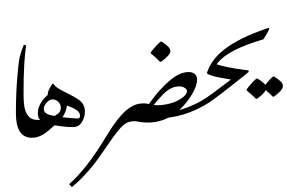

<svg xmlns="http://www.w3.org/2000/svg" viewBox="-20 -1222 2545 1703"><path d="M121.1 -223.1Q121.1 -378.9 132.1 -522.5Q143.1 -666 155 -716.3Q167 -766.6 191.4 -825.2L211.9 -819.3Q189 -682.1 189 -396.5Q189 -296.9 200.9 -253.4Q212.9 -210 239.3 -184.1Q265.6 -158.2 313 -158.2Q356 -158.2 356 -101.1Q356 -51.8 328.4 -25.9Q300.8 0 263.7 0Q193.4 0 157.2 -53.2Q121.1 -106.4 121.1 -223.1ZM206.5 -1059.1ZM207.5 -952.6ZM151.4 175.8Z M446.3 -480 455.1 -478Q468.3 -448.2 551.8 -407.7Q649.4 -359.4 678.5 -337.4Q707.5 -315.4 720.2 -290.8Q732.9 -266.1 732.9 -233.9Q732.9 -195.3 719.2 -163.6Q705.6 -131.8 684.6 -113.3Q663.6 -94.7 625 -94.7Q558.1 -94.7 463.9 -110.8Q407.7 -58.1 366.7 -31.7Q316.4 0 263.7 0Q220.7 -1 220.7 -57.1Q220.7 -104.5 247.8 -131.3Q274.9 -158.2 313 -158.2Q324.2 -158.2 335 -159.2Q315.4 -182.1 315.4 -217.8Q315.4 -279.3 363.8 -340.3Q373.5 -350.6 384 -361.6Q394.5 -372.6 404.3 -381.3Q403.3 -383.3 403.3 -387.7Q403.3 -419.4 446.3 -480ZM519.5 -265.6Q519.5 -297.9 496.6 -319.1Q473.6 -340.3 444.8 -340.3Q419.4 -340.3 393.8 -311.8Q368.2 -283.2 368.2 -255.9Q368.2 -204.6 465.8 -194.3Q501 -215.3 510.3 -231.2Q519.5 -247.1 519.5 -265.6ZM662.6 -171.4H671.4Q689.9 -171.4 689.9 -195.8Q689.9 -218.8 668 -239Q646 -259.3 573.7 -285.6Q566.9 -229.5 534.2 -182.6Q626 -171.4 662.6 -171.4ZM511.7 -655.8ZM528.3 97.7Z M1297.4 -274.9Q1297.4 -226.6 1259 -186.8Q1220.7 -147 1173.3 -147Q1131.8 -147 1101.6 -131.1Q1071.3 -115.2 1027.8 -63Q984.4 -10.7 930.7 70.3Q849.1 190.9 808.1 241.7Q767.1 292.5 719.2 343.5Q671.4 394.5 617.2 437.5L593.3 411.1Q671.4 342.8 751 241.2Q830.6 139.6 938.5 -38.6Q978 -103.5 1019.8 -157.2Q1061.5 -210.9 1095.9 -240.5Q1130.4 -270 1167.7 -287.6Q1205.1 -305.2 1257.8 -305.2Q1274.4 -305.2 1285.9 -297.6Q1297.4 -290 1297.4 -274.9ZM909.7 -505.9ZM827.6 460.4ZM914.1 179.2ZM755.9 20ZM986.3 227.5ZM959 -406.7Z M1317.4 -748.5V-757.3Q1329.6 -775.9 1360.8 -810.5Q1392.1 -845.2 1404.3 -853H1413.1Q1450.7 -829.1 1470.9 -809.1Q1491.2 -789.1 1491.2 -768.6Q1491.2 -733.4 1408.7 -673.8H1399.9Q1357.9 -716.8 1317.4 -748.5ZM1404.3 -763.2ZM1404.3 -923.3Z M1728 -518.6Q1728 -445.8 1655.5 -343.5Q1583 -241.2 1490.7 -188Q1398.4 -134.8 1291 -134.8Q1250.5 -134.8 1221.9 -140.4Q1193.4 -146 1173.3 -147Q1140.6 -147 1140.6 -178.7Q1140.6 -228.5 1176.3 -266.8Q1211.9 -305.2 1257.8 -305.2Q1275.4 -305.2 1299.8 -298.8Q1365.7 -389.6 1403.8 -428.2Q1474.1 -504.9 1534.2 -543.9Q1594.2 -583 1652.3 -583Q1688.5 -583 1708.3 -564.9Q1728 -546.9 1728 -518.6ZM1638.2 -412.6Q1638.2 -430.7 1617.9 -443.1Q1597.7 -455.6 1568.8 -455.6Q1525.9 -455.6 1487.1 -433.1Q1448.2 -410.6 1405.8 -363.5Q1363.3 -316.4 1343.8 -291Q1356.9 -288.6 1373 -288.6Q1430.7 -288.6 1489.3 -304.4Q1547.9 -320.3 1593 -352.3Q1638.2 -384.3 1638.2 -412.6ZM1404.3 -763.2ZM1356.9 174.8Z M1814.9 -574.7Q1824.7 -605.5 1842.3 -638.4Q1859.9 -671.4 1876.5 -671.4Q1898.4 -669.9 1899.4 -655.8V-652.3Q1924.3 -642.6 1999.3 -626.7Q2074.2 -610.8 2143.1 -603Q2166 -600.1 2184.1 -597.7L2186 -585.4Q2174.8 -574.7 2164.1 -565.9Q2153.3 -557.1 2141.1 -547.4Q2091.3 -507.3 2042.5 -469.5Q1993.7 -431.6 1943.4 -392.1Q1914.6 -369.1 1837.9 -314.5Q1613.8 -171.4 1368.7 -171.4Q1330.1 -171.4 1330.1 -194.3Q1330.1 -204.1 1336.2 -210.2Q1342.3 -216.3 1362.3 -216.3Q1480.5 -216.3 1599.1 -253.9Q1715.8 -292 1810.5 -355Q1860.8 -389.2 1950.7 -458Q1990.2 -487.8 2028.8 -516.6Q1996.1 -521 1927.5 -534.2Q1858.9 -547.4 1823.2 -564.9ZM2009.3 -1145ZM1877.4 -1035.2ZM2008.3 -93.3ZM1849.6 -650.4Z M2167.5 -420.4V-429.2Q2180.2 -447.8 2211.7 -482.9Q2243.2 -518.1 2254.9 -524.9H2263.7Q2315.9 -493.2 2332 -469.7Q2344.2 -485.4 2368.4 -511.5Q2392.6 -537.6 2402.3 -543.5H2411.1Q2449.7 -519 2469.5 -499.5Q2489.3 -480 2489.3 -459Q2489.3 -422.4 2409.2 -364.3H2400.4Q2366.7 -397.9 2336.9 -422.4Q2322.3 -391.1 2259.3 -345.7H2250.5Q2207 -388.7 2167.5 -420.4ZM2327.6 -444.8ZM2327.6 -275.4ZM2327.6 -541.5Z M1851.6 -604.5Q1847.2 -604.5 1841.8 -607.7Q1836.4 -610.8 1836.4 -617.2Q1836.4 -636.2 1874.8 -688.5Q1913.1 -740.7 1976.8 -789.1Q2040.5 -837.4 2132.8 -883.3Q2225.1 -929.2 2363.8 -975.6L2368.2 -966.8Q2364.7 -952.6 2345.7 -920.7Q2326.7 -888.7 2316.4 -873.5L2244.1 -850.6Q1959.5 -757.8 1891.1 -634.8Q1875 -604.5 1851.6 -604.5ZM2222.2 -1202.1ZM1849.6 -650.4ZM2327.6 -444.8ZM2154.8 -771.5Z"/></svg>

Font: Noto Nastaliq Urdu
Style: Regular
Weight: 400
Designer: Monotype Design Team
Foundry: Monotype Imaging Inc.
Version: Version 1.02 uh